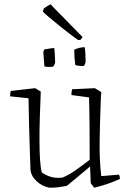

<svg xmlns="http://www.w3.org/2000/svg" viewBox="-20 -866 597 895"><path d="M210 9Q174 2 148.5 -23.5Q123 -49 122 -78Q121 -113 119 -166Q117 -219 115.5 -281.5Q114 -344 113 -408L27 -417Q27 -430 30 -442L144 -455L170 -439L169 -411Q167 -366 165.5 -314.5Q164 -263 164 -213Q164 -163 166.5 -123Q169 -83 175 -62Q199 -46 221 -40.5Q243 -35 270 -38Q297 -48 328 -69.5Q359 -91 398 -121Q398 -197 397.5 -272Q397 -347 395 -412L313 -423Q313 -429 313.5 -435.5Q314 -442 316 -450L422 -455L452 -437L450 -405Q446 -306 444.5 -212.5Q443 -119 452 -45L535 -52Q539 -42 539 -32Q513 -20 483 -9.5Q453 1 419 9L403 -12L400 -84V-90Q370 -65 344 -43Q318 -21 292 0Q273 4 254.5 6.5Q236 9 210 9ZM331 -563Q326 -598 326 -634Q350 -646 375 -646Q378 -626 378.5 -604Q379 -582 379 -576Q379 -575 375.5 -566.5Q372 -558 370 -558Q365 -558 351 -559Q337 -560 331 -563ZM187 -556 182 -622Q182 -625 184 -629.5Q186 -634 187 -636Q192 -636 207.5 -639Q223 -642 233 -642Q234 -635 235 -620Q236 -605 236.5 -591.5Q237 -578 237 -574Q237 -571 233 -563.5Q229 -556 227 -555Q221 -554 210 -554Q199 -554 187 -556ZM355 -680H343Q303 -709 266 -738.5Q229 -768 204.5 -789Q180 -810 180 -812L184 -826Q194 -834 204 -839.5Q214 -845 216 -846L229 -832L332 -727L365 -693Z"/></svg>

Font: Labrada Light
Style: Regular
Weight: 300
Designer: Mercedes Jáuregui
Foundry: Omnibus-Type Team
Version: Version 1.000; ttfautohint (v1.8.4.7-5d5b)